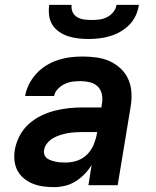

<svg xmlns="http://www.w3.org/2000/svg" viewBox="-20 -760 640 788"><path d="M202 8Q179 8 157 5Q135 2 115 -6Q95 -14 78.5 -27.5Q62 -41 52 -59.5Q42 -78 39.5 -100.5Q37 -123 41 -146Q46 -174 60 -201.5Q74 -229 97 -250Q120 -271 147.5 -284.5Q175 -298 204 -305.5Q233 -313 261.5 -316Q290 -319 319 -319H396L399 -338Q402 -357 397.5 -375.5Q393 -394 380 -406Q367 -418 348.5 -422.5Q330 -427 310 -427Q294 -427 278 -425Q262 -423 246 -415.5Q230 -408 217.5 -395Q205 -382 202 -366H83Q87 -390 99 -414Q111 -438 129.5 -458Q148 -478 171 -492Q194 -506 219 -514Q244 -522 269 -525Q294 -528 319 -528Q348 -528 377 -524Q406 -520 431 -508.5Q456 -497 476 -478Q496 -459 507 -433.5Q518 -408 519.5 -379Q521 -350 516 -321L463 0H343L356 -83Q344 -63 327 -45.5Q310 -28 290 -15.5Q270 -3 247 2.5Q224 8 202 8ZM251 -93Q274 -93 297.5 -101Q321 -109 338.5 -127Q356 -145 365 -167.5Q374 -190 378 -213L379 -218H319Q304 -218 288.5 -217Q273 -216 258 -213.5Q243 -211 227.5 -206Q212 -201 198 -193Q184 -185 173.5 -172Q163 -159 161 -144Q159 -134 162.5 -124.5Q166 -115 174 -109.5Q182 -104 191.5 -101Q201 -98 210.5 -96Q220 -94 230.5 -93.5Q241 -93 251 -93ZM343 -600Q321 -600 300 -602.5Q279 -605 259 -611.5Q239 -618 222 -630Q205 -642 194.5 -659Q184 -676 181.5 -697Q179 -718 182 -740H274Q272 -724 278 -710.5Q284 -697 297 -689.5Q310 -682 325 -680Q340 -678 356 -678Q372 -678 388 -680Q404 -682 419 -689.5Q434 -697 445 -710.5Q456 -724 458 -740H550Q547 -718 537.5 -697Q528 -676 511.5 -659Q495 -642 474 -630Q453 -618 431 -611.5Q409 -605 387 -602.5Q365 -600 343 -600Z"/></svg>

Font: Iosevka Aile Oblique
Style: Bold
Weight: 700
Italic angle: -9°
Designer: Belleve Invis
Foundry: Belleve Invis
Version: Version 31.1.0; ttfautohint (v1.8.4)